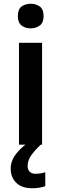

<svg xmlns="http://www.w3.org/2000/svg" viewBox="-20 -770 325 1022"><path d="M143 -750Q171 -750 191.5 -735.5Q212 -721 212 -684Q212 -649 191.5 -634Q171 -619 143 -619Q115 -619 95 -634Q75 -649 75 -684Q75 -721 95 -735.5Q115 -750 143 -750ZM204 -542V0H81V-542ZM127 113Q127 134 138.5 144.5Q150 155 168 155Q184 155 198 152.5Q212 150 221 147V221Q206 226 189.5 229Q173 232 151 232Q96 232 66.5 203Q37 174 37 127Q37 84 68.5 45.5Q100 7 139 -16L197 0Q163 32 145 58.5Q127 85 127 113Z"/></svg>

Font: Noto Sans New Tai Lue Semibold
Style: Regular
Weight: 400
Designer: Monotype Design Team
Foundry: Monotype Imaging Inc.
Version: Version 2.004; ttfautohint (v1.8.4.7-5d5b)